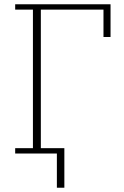

<svg xmlns="http://www.w3.org/2000/svg" viewBox="-20 -718 580 898"><path d="M51 -25H134V-673H51V-698H497V-545H464V-673H171V-25H281V160H246V0H51Z"/></svg>

Font: IBM Plex Serif ExtLt
Style: Regular
Weight: 200
Designer: Mike Abbink, Paul van der Laan, Pieter van Rosmalen
Foundry: Bold Monday
Version: Version 3.001